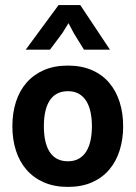

<svg xmlns="http://www.w3.org/2000/svg" viewBox="-20 -731 540 765"><path d="M29.3 0ZM29.3 -228Q29.3 -281.2 43.7 -325.7Q58.1 -370.1 86.2 -402.1Q114.3 -434.1 155.5 -451.9Q196.8 -469.7 250.5 -469.7Q305.2 -469.7 346.7 -451.4Q388.2 -433.1 415.5 -400.6Q442.9 -368.2 456.8 -324Q470.7 -279.8 470.7 -228Q470.7 -176.3 456.8 -132.1Q442.9 -87.9 415.5 -55.4Q388.2 -22.9 346.7 -4.6Q305.2 13.7 250.5 13.7Q196.8 13.7 155.5 -4.2Q114.3 -22 86.2 -54Q58.1 -85.9 43.7 -130.4Q29.3 -174.8 29.3 -228ZM154.8 -228Q154.8 -191.4 161.6 -164.8Q168.5 -138.2 180.9 -121.3Q193.4 -104.5 210.9 -96.4Q228.5 -88.4 250.5 -88.4Q276.4 -88.4 294.4 -98.9Q312.5 -109.4 324 -127.9Q335.4 -146.5 340.8 -172.1Q346.2 -197.8 346.2 -228Q346.2 -258.3 340.8 -283.9Q335.4 -309.6 324 -328.1Q312.5 -346.7 294.4 -357.2Q276.4 -367.7 250.5 -367.7Q228.5 -367.7 210.9 -359.6Q193.4 -351.6 180.9 -334.7Q168.5 -317.9 161.6 -291.3Q154.8 -264.6 154.8 -228ZM213.4 -710.9H299.8L418 -533.2H314.5L274.4 -598.1L252.9 -638.7L228.5 -599.1L179.2 -533.2H82.5Z"/></svg>

Font: PT Astra Sans
Style: Bold
Weight: 700
Designer: A.Korolkova, I. Chaeva
Foundry: ParaType Ltd
Version: Version 1.001; ttfautohint (v1.6)